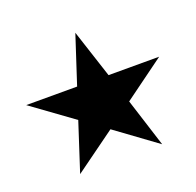

<svg xmlns="http://www.w3.org/2000/svg" viewBox="-87 -619 586 574"><g transform="rotate(-20 206.5 -332.0)"><path d="M76 -131 207 -226 337 -131 288 -285 418 -380H257L207 -533L157 -380H-5L126 -285Z"/></g></svg>

Font: UULA Sans
Style: Regular
Weight: 400
Designer: Mohamed Gaber, Laura Garcia Mut
Foundry: Kief Type Foundry
Version: Version 3.006;hotconv 1.0.109;makeotfexe 2.5.65596